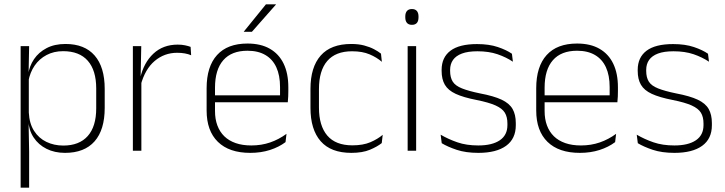

<svg xmlns="http://www.w3.org/2000/svg" viewBox="-20 -701 3372 893"><path d="M282.5 10Q234 10 196.5 -8.8Q159 -27.5 136.5 -61.5Q114 -95.5 111.5 -141H98.5L114 -177.5Q116.5 -126.5 138.5 -92.2Q160.5 -58 196 -41Q231.5 -24 274.5 -24Q348.5 -24 388 -68.2Q427.5 -112.5 427.5 -197V-289.5Q427.5 -374 388.2 -418.5Q349 -463 273.5 -463Q230.5 -463 196.8 -445.2Q163 -427.5 141.2 -396Q119.5 -364.5 112 -322.5L99 -354H111Q116.5 -393.5 138.2 -425.8Q160 -458 196.8 -477.2Q233.5 -496.5 284.5 -496.5Q373.5 -496.5 420.2 -442.8Q467 -389 467 -287.5V-199Q467 -97 419.8 -43.5Q372.5 10 282.5 10ZM115.5 172H76V-486.5H115.5L113 -361L114 -346V-138.5L113 -128L115.5 4.5Z M634.5 -305 621.5 -334 632 -337.5Q648.5 -409.5 693.5 -451.5Q738.5 -493.5 806.5 -493.5Q826 -493.5 841 -490.2Q856 -487 866.5 -483L869 -444Q856.5 -449.5 840 -452.5Q823.5 -455.5 804 -455.5Q744.5 -455.5 699.5 -417.5Q654.5 -379.5 634.5 -305ZM637.5 0H598V-486.5H637L634 -338L637.5 -334.5Z M1144 10Q1046 10 993.5 -41.2Q941 -92.5 941 -187V-290.5Q941 -391.5 989.5 -445Q1038 -498.5 1131 -498.5Q1193 -498.5 1235.2 -474.2Q1277.5 -450 1299.2 -404.8Q1321 -359.5 1321 -295.5V-278Q1321 -265.5 1320.5 -252.8Q1320 -240 1318.5 -225.5H1282Q1282.5 -245.5 1282.5 -263.2Q1282.5 -281 1282.5 -296Q1282.5 -350.5 1265.2 -388Q1248 -425.5 1214.2 -445.2Q1180.5 -465 1131 -465Q1057 -465 1018.5 -421Q980 -377 980 -293V-245V-239V-184.5Q980 -147 991 -117.5Q1002 -88 1023.2 -67.2Q1044.5 -46.5 1076 -35.5Q1107.5 -24.5 1149 -24.5Q1196 -24.5 1236.5 -38.5Q1277 -52.5 1312.5 -78.5L1308 -40Q1277.5 -17 1235.8 -3.5Q1194 10 1144 10ZM1308.5 -225.5H961V-257.5H1308.5ZM1114 -554 1217 -681H1263.5V-680L1151.5 -553H1114Z M1614 10Q1519 10 1471.5 -44.2Q1424 -98.5 1424 -199.5V-287.5Q1424 -388.5 1471.5 -442.5Q1519 -496.5 1614 -496.5Q1647.5 -496.5 1673.8 -489.5Q1700 -482.5 1719.5 -472.2Q1739 -462 1752 -451.5L1756 -413.5Q1732.5 -434 1699 -448.2Q1665.5 -462.5 1617.5 -462.5Q1541 -462.5 1502.2 -417.5Q1463.5 -372.5 1463.5 -287V-200.5Q1463.5 -116 1502.2 -70.5Q1541 -25 1619 -25Q1668.5 -25 1702.5 -39.5Q1736.5 -54 1760 -74L1755.5 -35.5Q1735 -19 1700.5 -4.5Q1666 10 1614 10Z M1915.5 0H1876V-486.5H1915.5ZM1896 -585.5Q1880.5 -585.5 1872.8 -594.5Q1865 -603.5 1865 -620.5V-624.5Q1865 -641 1872.8 -650Q1880.5 -659 1896 -659Q1911 -659 1918.8 -650Q1926.5 -641 1926.5 -624.5V-620.5Q1926.5 -603 1918.8 -594.2Q1911 -585.5 1896 -585.5Z M2205 10Q2146.5 10 2104 -4.2Q2061.5 -18.5 2034.5 -35L2029.5 -74.5Q2065.5 -53.5 2107.5 -39Q2149.5 -24.5 2204.5 -24.5Q2269 -24.5 2304.5 -48.5Q2340 -72.5 2340 -119V-127Q2340 -157 2328 -176.8Q2316 -196.5 2285 -210.5Q2254 -224.5 2196.5 -236Q2135 -248 2099.5 -264.5Q2064 -281 2049 -306.8Q2034 -332.5 2034 -371.5V-376Q2034 -434 2075 -465Q2116 -496 2198.5 -496Q2255 -496 2295.5 -482.2Q2336 -468.5 2361 -451L2365.5 -414Q2334 -435 2293.8 -448.8Q2253.5 -462.5 2200.5 -462.5Q2156.5 -462.5 2128.5 -452Q2100.5 -441.5 2087 -422.2Q2073.5 -403 2073.5 -376V-371.5Q2073.5 -340.5 2085.8 -321.2Q2098 -302 2128.8 -289.8Q2159.5 -277.5 2213 -266.5Q2276.5 -254.5 2312.8 -237.5Q2349 -220.5 2364 -194.2Q2379 -168 2379 -128.5V-118.5Q2379 -55.5 2333.8 -22.8Q2288.5 10 2205 10Z M2677 10Q2579 10 2526.5 -41.2Q2474 -92.5 2474 -187V-290.5Q2474 -391.5 2522.5 -445Q2571 -498.5 2664 -498.5Q2726 -498.5 2768.2 -474.2Q2810.5 -450 2832.2 -404.8Q2854 -359.5 2854 -295.5V-278Q2854 -265.5 2853.5 -252.8Q2853 -240 2851.5 -225.5H2815Q2815.5 -245.5 2815.5 -263.2Q2815.5 -281 2815.5 -296Q2815.5 -350.5 2798.2 -388Q2781 -425.5 2747.2 -445.2Q2713.5 -465 2664 -465Q2590 -465 2551.5 -421Q2513 -377 2513 -293V-245V-239V-184.5Q2513 -147 2524 -117.5Q2535 -88 2556.2 -67.2Q2577.5 -46.5 2609 -35.5Q2640.5 -24.5 2682 -24.5Q2729 -24.5 2769.5 -38.5Q2810 -52.5 2845.5 -78.5L2841 -40Q2810.5 -17 2768.8 -3.5Q2727 10 2677 10ZM2841.5 -225.5H2494V-257.5H2841.5Z M3117 10Q3058.5 10 3016 -4.2Q2973.5 -18.5 2946.5 -35L2941.5 -74.5Q2977.5 -53.5 3019.5 -39Q3061.5 -24.5 3116.5 -24.5Q3181 -24.5 3216.5 -48.5Q3252 -72.5 3252 -119V-127Q3252 -157 3240 -176.8Q3228 -196.5 3197 -210.5Q3166 -224.5 3108.5 -236Q3047 -248 3011.5 -264.5Q2976 -281 2961 -306.8Q2946 -332.5 2946 -371.5V-376Q2946 -434 2987 -465Q3028 -496 3110.5 -496Q3167 -496 3207.5 -482.2Q3248 -468.5 3273 -451L3277.5 -414Q3246 -435 3205.8 -448.8Q3165.5 -462.5 3112.5 -462.5Q3068.5 -462.5 3040.5 -452Q3012.5 -441.5 2999 -422.2Q2985.5 -403 2985.5 -376V-371.5Q2985.5 -340.5 2997.8 -321.2Q3010 -302 3040.8 -289.8Q3071.5 -277.5 3125 -266.5Q3188.5 -254.5 3224.8 -237.5Q3261 -220.5 3276 -194.2Q3291 -168 3291 -128.5V-118.5Q3291 -55.5 3245.8 -22.8Q3200.5 10 3117 10Z"/></svg>

Font: Anek Malayalam ExtraLight
Style: Regular
Weight: 250
Version: Version 1.003